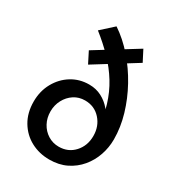

<svg xmlns="http://www.w3.org/2000/svg" viewBox="-186 -882 920 1005"><g transform="rotate(30 274.5 -380.0)"><path d="M265 10Q204 10 153.5 -17Q103 -44 73 -94.5Q43 -145 43 -213Q43 -276 71 -326.5Q99 -377 146 -406Q193 -435 251 -435Q293 -435 326.5 -417.5Q360 -400 384 -371.5Q408 -343 422 -309Q436 -275 440 -241L403 -254Q401 -329 382 -392Q363 -455 329.5 -509.5Q296 -564 250 -611.5Q204 -659 148 -703L222 -770Q282 -730 333.5 -671Q385 -612 423.5 -542Q462 -472 484 -397.5Q506 -323 506 -250Q506 -201 490 -154.5Q474 -108 443 -71Q412 -34 367.5 -12Q323 10 265 10ZM274 -73Q331 -73 367.5 -113Q404 -153 404 -212Q404 -271 367.5 -311.5Q331 -352 274 -352Q237 -352 208 -333Q179 -314 162 -282Q145 -250 145 -212Q145 -173 162 -141.5Q179 -110 208.5 -91.5Q238 -73 274 -73ZM436 -673 193 -522 159 -589 402 -739Z"/></g></svg>

Font: Reem Kufi Fun
Style: Regular
Weight: 400
Designer: Khaled Hosny
Version: Version 1.005